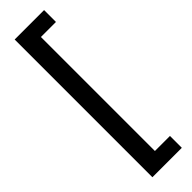

<svg xmlns="http://www.w3.org/2000/svg" viewBox="-349 -792 1029 1029"><g transform="rotate(-45 165.5 -278.0)"><path d="M71 244V-800H294V-710H180V154H294V244Z"/></g></svg>

Font: Noto Sans Malayalam SemiCondensed SemiBold
Style: Regular
Weight: 600
Width: 4
Designer: Jelle Bosma - Monotype Design Team
Foundry: Monotype Imaging Inc.
Version: Version 2.104; ttfautohint (v1.8.4.7-5d5b)